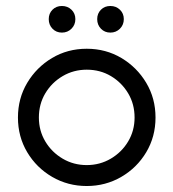

<svg xmlns="http://www.w3.org/2000/svg" viewBox="-20 -615 580 642"><path d="M270 7Q207 7 154.5 -23.5Q102 -54 71 -106Q40 -158 40 -222Q40 -286 71 -338Q102 -390 154 -421Q206 -452 270 -452Q334 -452 386 -421Q438 -390 469 -338Q500 -286 500 -222Q500 -158 469 -106Q438 -54 385.5 -23.5Q333 7 270 7ZM270 -63Q314 -63 350.5 -84.5Q387 -106 408.5 -142Q430 -178 430 -222Q430 -267 408.5 -303Q387 -339 351 -360.5Q315 -382 270 -382Q226 -382 189.5 -360.5Q153 -339 131.5 -303Q110 -267 110 -222Q110 -178 131.5 -142Q153 -106 189.5 -84.5Q226 -63 270 -63ZM349 -506Q330 -506 317.5 -519Q305 -532 305 -551Q305 -570 317.5 -582.5Q330 -595 349 -595Q368 -595 381 -582.5Q394 -570 394 -551Q394 -532 381 -519Q368 -506 349 -506ZM187 -506Q168 -506 155.5 -519Q143 -532 143 -551Q143 -570 155.5 -582.5Q168 -595 187 -595Q206 -595 219 -582.5Q232 -570 232 -551Q232 -532 219 -519Q206 -506 187 -506Z"/></svg>

Font: Teachers
Style: Regular
Weight: 400
Designer: Alfredo Marco Pradil, Chank Diesel
Version: Version 1.001